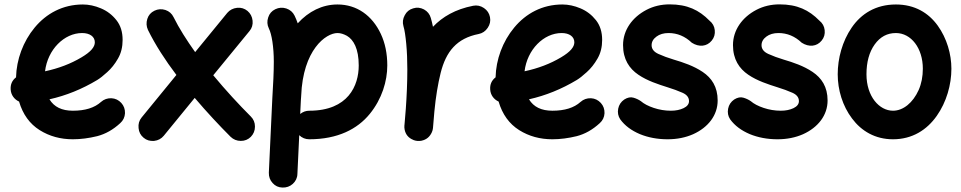

<svg xmlns="http://www.w3.org/2000/svg" viewBox="-20 -574 4356 870"><path d="M524.9 -16.1C538.1 -27.8 545.4 -43 546.4 -61C546.9 -79.1 541.5 -94.2 529.8 -107.4C517.6 -120.6 502.9 -127.9 484.9 -128.9C466.8 -129.4 451.2 -124 438 -112.3C408.2 -85.4 365.7 -72.3 310.1 -72.3C260.3 -72.3 225.1 -89.4 204.1 -124C280.3 -141.1 352.1 -170.4 420.4 -211.4C432.6 -218.8 447.8 -230.5 465.8 -247.1C483.9 -263.2 500.5 -283.7 514.6 -308.6C528.8 -333 535.6 -361.3 535.6 -393.1C535.6 -429.2 526.4 -459 507.3 -482.9C488.3 -506.8 465.3 -524.4 437.5 -536.1C409.7 -547.9 382.3 -553.7 355.5 -553.7C264.2 -553.7 189.9 -512.7 137.2 -449.2C84.5 -385.7 54.7 -304.2 52.7 -223.6C34.7 -209.5 26.9 -191.4 28.3 -168.5C29.8 -143.6 44.9 -123.5 66.4 -113.8C83.5 -55.7 114.7 -12.7 159.7 15.6C204.1 43.5 254.4 57.1 310.1 57.1C345.7 57.1 382.8 52.2 420.4 43C458 33.2 492.7 13.7 524.9 -16.1ZM352.1 -424.3C386.7 -424.3 409.7 -408.2 409.7 -382.3C409.7 -361.3 392.1 -339.4 349.1 -314C300.8 -285.2 246.1 -264.2 184.1 -251C195.8 -349.6 271 -424.3 352.1 -424.3Z M630.9 50.3C644 61.5 660.2 65.9 678.2 64.5C696.3 62.5 710.9 54.7 722.2 41L862.3 -130.4C917 -65.9 973.6 -5.4 1024.9 45.9C1037.6 58.1 1053.2 64.5 1071.3 64.5C1089.4 64.5 1104.5 58.1 1116.7 45.9C1128.9 33.2 1135.3 18.1 1135.3 -0.5C1135.3 -18.6 1128.9 -33.7 1116.7 -45.9C1062.5 -100.1 1002.9 -164.6 946.3 -232.9L1110.4 -433.1C1121.6 -446.3 1126.5 -462.4 1124.5 -480.5C1122.6 -498.5 1114.7 -513.2 1101.6 -524.4C1087.9 -535.6 1072.3 -540.5 1054.2 -538.6C1036.1 -536.6 1021 -528.8 1009.8 -515.6L864.3 -337.9C825.7 -392.1 791.5 -445.8 766.6 -496.1C758.8 -512.2 746.6 -522.9 729.5 -528.8C712.4 -534.2 695.8 -533.2 679.7 -525.4C663.6 -517.6 652.8 -505.4 647.5 -488.3C642.1 -471.2 643.1 -454.6 650.4 -438.5C684.1 -370.1 729 -300.8 779.3 -234.4L621.6 -41.5C610.4 -27.8 606 -12.2 607.9 6.3C609.4 24.4 617.2 39.1 630.9 50.3Z M1259.8 275.9C1277.8 276.4 1293.5 271 1306.6 259.3C1319.8 247.1 1327.1 232.4 1327.6 214.4L1335.9 38.6C1348.6 50.8 1363.8 57.1 1381.3 57.1C1510.7 57.1 1599.6 10.7 1655.3 -57.6C1710.9 -125.5 1734.9 -207 1734.9 -277.3C1734.9 -331.1 1725.1 -378.9 1705.6 -420.4C1666.5 -503.9 1596.7 -553.7 1509.3 -553.7C1440.4 -553.7 1378.4 -522.5 1329.1 -468.3C1324.7 -480.5 1320.3 -492.2 1314.9 -502.9C1307.1 -519 1294.4 -529.8 1277.3 -535.6C1260.3 -541 1243.7 -540 1227.5 -532.2C1211.4 -524.4 1200.7 -512.2 1195.3 -495.1C1189.5 -478 1190.4 -461.4 1198.2 -445.3C1211.4 -419.4 1220.7 -360.4 1220.7 -294.4C1220.7 -246.1 1217.8 -191.4 1213.9 -127.4L1198.2 208.5C1197.8 226.6 1203.1 242.2 1215.3 255.4C1227.1 268.6 1241.7 275.4 1259.8 275.9ZM1343.3 -119.6C1343.8 -123 1343.8 -127 1344.2 -131.8C1344.7 -134.3 1344.7 -137.2 1344.7 -139.6C1352.5 -347.7 1456.1 -424.3 1509.3 -424.3C1522.9 -424.3 1537.1 -419.9 1552.2 -411.6C1582 -394 1605.5 -353.5 1605.5 -277.3C1605.5 -186.5 1558.1 -72.3 1381.3 -72.3C1366.2 -72.3 1352.5 -67.4 1340.3 -57.6Z M1870.6 64.5C1876.5 64.9 1882.3 64.9 1888.2 64H1888.7C1889.2 63.5 1889.6 63.5 1890.1 63.5C1912.1 59.1 1927.7 45.9 1937 24.9C1939.5 19 1941.4 12.7 1941.9 6.3C1944.3 -17.1 1946.3 -42 1948.2 -68.4C1954.6 -135.7 1964.4 -193.8 1976.6 -243.2C2001 -340.8 2049.8 -400.4 2148.9 -419.9C2166 -423.3 2179.7 -432.6 2189.9 -447.8C2200.2 -462.9 2203.6 -479 2200.2 -496.6C2196.8 -513.7 2188 -527.3 2172.9 -537.6C2157.7 -547.9 2141.1 -551.3 2124 -547.9C2043.5 -532.2 1984.9 -498 1941.9 -452.6C1939 -467.3 1935.5 -480.5 1932.1 -492.7C1927.2 -509.8 1917 -522.5 1901.4 -531.2C1885.3 -539.6 1869.1 -541.5 1852.1 -536.1C1835 -531.2 1822.3 -521 1814 -504.9C1805.2 -488.8 1803.2 -472.7 1808.1 -455.6C1813.5 -438 1817.4 -411.1 1820.8 -375.5C1824.2 -339.4 1825.7 -300.8 1825.7 -259.8C1825.7 -199.2 1822.8 -135.7 1818.8 -80.6L1813 -10.3C1812.5 -8.8 1812.5 -7.8 1812.5 -6.3C1812 0 1812 6.8 1813.5 13.2C1817.9 35.6 1831.1 51.3 1852.1 59.6C1852.5 60.1 1852.5 60.1 1853 60.1L1853.5 60.5C1858.9 62.5 1864.7 64 1870.6 64.5Z M2697.8 -16.1C2710.9 -27.8 2718.3 -43 2719.2 -61C2719.7 -79.1 2714.4 -94.2 2702.6 -107.4C2690.4 -120.6 2675.8 -127.9 2657.7 -128.9C2639.6 -129.4 2624 -124 2610.8 -112.3C2581.1 -85.4 2538.6 -72.3 2482.9 -72.3C2433.1 -72.3 2397.9 -89.4 2377 -124C2453.1 -141.1 2524.9 -170.4 2593.3 -211.4C2605.5 -218.8 2620.6 -230.5 2638.7 -247.1C2656.7 -263.2 2673.3 -283.7 2687.5 -308.6C2701.7 -333 2708.5 -361.3 2708.5 -393.1C2708.5 -429.2 2699.2 -459 2680.2 -482.9C2661.1 -506.8 2638.2 -524.4 2610.4 -536.1C2582.5 -547.9 2555.2 -553.7 2528.3 -553.7C2437 -553.7 2362.8 -512.7 2310.1 -449.2C2257.3 -385.7 2227.5 -304.2 2225.6 -223.6C2207.5 -209.5 2199.7 -191.4 2201.2 -168.5C2202.6 -143.6 2217.8 -123.5 2239.3 -113.8C2256.3 -55.7 2287.6 -12.7 2332.5 15.6C2377 43.5 2427.2 57.1 2482.9 57.1C2518.6 57.1 2555.7 52.2 2593.3 43C2630.9 33.2 2665.5 13.7 2697.8 -16.1ZM2524.9 -424.3C2559.6 -424.3 2582.5 -408.2 2582.5 -382.3C2582.5 -361.3 2564.9 -339.4 2522 -314C2473.6 -285.2 2418.9 -264.2 2356.9 -251C2368.7 -349.6 2443.8 -424.3 2524.9 -424.3Z M3205.1 -390.1C3216.3 -403.8 3220.7 -419.4 3218.8 -437.5C3216.8 -455.1 3209 -469.2 3194.8 -480.5C3147.5 -528.8 3094.2 -554.2 3014.2 -554.2C2976.1 -554.2 2940.9 -545.9 2909.2 -529.3C2844.7 -495.6 2803.2 -437.5 2803.2 -369.6C2803.2 -305.2 2831.5 -263.2 2872.6 -235.4C2913.6 -207.5 2962.9 -191.9 3004.4 -178.7C3029.8 -170.9 3052.2 -162.6 3072.3 -153.8C3092.3 -145 3102.1 -132.3 3102.1 -115.7C3102.1 -102.5 3093.8 -91.8 3077.6 -84C3061.5 -76.2 3042 -72.3 3020 -72.3C2993.2 -72.3 2967.3 -76.7 2942.4 -85C2917.5 -93.3 2897.9 -103.5 2883.8 -115.7C2874.5 -122.1 2863.8 -127.4 2850.6 -131.3C2837.4 -135.3 2823.2 -132.3 2808.6 -123C2793.9 -112.8 2784.7 -99.1 2781.2 -81.5C2777.8 -64 2780.8 -47.9 2790.5 -33.2C2811.5 -4.4 2841.3 17.6 2879.4 33.7C2917.5 49.3 2959.5 57.1 3004.9 57.1C3047.9 57.1 3086.4 49.3 3120.6 34.2C3189 3.4 3231.9 -51.8 3231.9 -118.7C3231.9 -180.7 3204.6 -220.7 3164.1 -248C3123.5 -275.4 3075.2 -291.5 3033.7 -303.7C3007.3 -311.5 2983.9 -320.3 2963.4 -329.6C2942.9 -338.9 2932.6 -352.1 2932.6 -369.1C2932.6 -384.3 2939.9 -397.5 2954.6 -408.2C2968.8 -418.9 2987.3 -424.3 3009.3 -424.3C3048.8 -424.3 3084 -409.7 3114.7 -380.4C3147.5 -359.4 3183.1 -362.8 3205.1 -390.1Z M3703.1 -390.1C3714.4 -403.8 3718.8 -419.4 3716.8 -437.5C3714.8 -455.1 3707 -469.2 3692.9 -480.5C3645.5 -528.8 3592.3 -554.2 3512.2 -554.2C3474.1 -554.2 3439 -545.9 3407.2 -529.3C3342.8 -495.6 3301.3 -437.5 3301.3 -369.6C3301.3 -305.2 3329.6 -263.2 3370.6 -235.4C3411.6 -207.5 3460.9 -191.9 3502.4 -178.7C3527.8 -170.9 3550.3 -162.6 3570.3 -153.8C3590.3 -145 3600.1 -132.3 3600.1 -115.7C3600.1 -102.5 3591.8 -91.8 3575.7 -84C3559.6 -76.2 3540 -72.3 3518.1 -72.3C3491.2 -72.3 3465.3 -76.7 3440.4 -85C3415.5 -93.3 3396 -103.5 3381.8 -115.7C3372.6 -122.1 3361.8 -127.4 3348.6 -131.3C3335.4 -135.3 3321.3 -132.3 3306.6 -123C3292 -112.8 3282.7 -99.1 3279.3 -81.5C3275.9 -64 3278.8 -47.9 3288.6 -33.2C3309.6 -4.4 3339.4 17.6 3377.4 33.7C3415.5 49.3 3457.5 57.1 3502.9 57.1C3545.9 57.1 3584.5 49.3 3618.7 34.2C3687 3.4 3730 -51.8 3730 -118.7C3730 -180.7 3702.6 -220.7 3662.1 -248C3621.6 -275.4 3573.2 -291.5 3531.7 -303.7C3505.4 -311.5 3481.9 -320.3 3461.4 -329.6C3440.9 -338.9 3430.7 -352.1 3430.7 -369.1C3430.7 -384.3 3438 -397.5 3452.6 -408.2C3466.8 -418.9 3485.4 -424.3 3507.3 -424.3C3546.9 -424.3 3582 -409.7 3612.8 -380.4C3645.5 -359.4 3681.2 -362.8 3703.1 -390.1Z M4039.6 -553.7C3948.2 -553.7 3882.3 -511.7 3839.4 -449.2C3796.4 -386.7 3775.9 -309.1 3775.9 -237.3C3775.9 -166.5 3797.9 -93.8 3840.8 -37.1C3883.3 20 3945.8 57.1 4026.4 57.1C4114.3 57.1 4180.2 14.2 4224.6 -48.8C4269 -111.8 4291 -190.4 4291 -262.7C4291 -328.6 4270.5 -400.4 4229 -458C4187.5 -515.6 4125 -553.7 4039.6 -553.7ZM4039.6 -424.3C4108.4 -424.3 4161.6 -356 4161.6 -262.7C4161.6 -227.1 4155.3 -194.8 4142.6 -166C4116.7 -108.4 4072.8 -72.3 4026.4 -72.3C3964.4 -72.3 3906.2 -136.7 3906.2 -237.3C3906.2 -292.5 3918.5 -337.9 3943.4 -372.6C3968.3 -407.2 4000 -424.3 4039.6 -424.3Z"/></svg>

Font: Mikhak
Style: Bold
Weight: 700
Designer: Amin Abedi
Version: Version 3.2